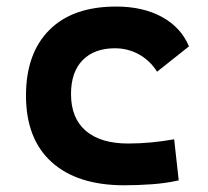

<svg xmlns="http://www.w3.org/2000/svg" viewBox="-20 -547 626 577"><path d="M353.5 9.8Q212.4 9.8 135.3 -59.8Q58.1 -129.4 58.1 -259.8Q58.1 -386.7 128.4 -457Q198.6 -527.3 329.1 -527.3Q409.4 -527.3 466.7 -496.1Q523.9 -464.8 547.9 -407.7L452.1 -331.5Q430.8 -365.1 397.7 -383.5Q364.5 -401.9 325.2 -401.9Q263.2 -401.9 228.3 -366.2Q193.4 -330.5 193.4 -264.6Q193.4 -191.9 237.9 -153.8Q282.5 -115.7 365.2 -115.7Q400.3 -115.7 435.3 -119.1Q470.3 -122.6 503.4 -128.4L517.1 -4.9Q477.6 3.9 435.5 6.8Q393.4 9.8 353.5 9.8Z"/></svg>

Font: Cascadia Code
Style: Regular
Weight: 400
Monospace: yes
Designer: Aaron Bell
Foundry: Saja Typeworks
Version: Version 2106.017